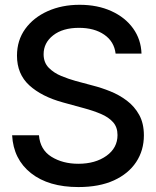

<svg xmlns="http://www.w3.org/2000/svg" viewBox="-20 -757 641 789"><path d="M302.2 11.7Q179.7 11.7 107.4 -45.4Q35.2 -102.5 29.8 -201.2H140.1Q145 -141.6 191.4 -112.8Q237.8 -84 301.8 -84Q371.6 -84 417.2 -116.5Q462.9 -148.9 462.9 -202.1Q462.9 -234.4 444.6 -254.9Q426.3 -275.4 394.8 -288.8Q363.3 -302.2 324.7 -312.5L239.3 -335.9Q151.4 -359.9 100.6 -406.2Q49.8 -452.6 49.8 -528.3Q49.8 -591.3 83.7 -638.2Q117.7 -685.1 176 -711.2Q234.4 -737.3 307.1 -737.3Q380.9 -737.3 437.7 -711.4Q494.6 -685.5 527.1 -640.1Q559.6 -594.7 561.5 -536.6H455.1Q449.2 -586.4 408.4 -614.5Q367.7 -642.6 304.7 -642.6Q237.8 -642.6 198.5 -611.8Q159.2 -581.1 159.2 -534.2Q159.2 -500 180.4 -478.5Q201.7 -457 232.2 -444.6Q262.7 -432.1 291 -424.3L361.8 -405.3Q396.5 -396.5 433.1 -381.8Q469.7 -367.2 501.2 -343.5Q532.7 -319.8 552 -284.9Q571.3 -250 571.3 -200.7Q571.3 -139.2 539.6 -91.1Q507.8 -43 447.8 -15.6Q387.7 11.7 302.2 11.7Z"/></svg>

Font: Inter Tight Medium
Style: Regular
Weight: 500
Designer: Rasmus Andersson
Foundry: rsms
Version: Version 3.004; ttfautohint (v1.8.4.7-5d5b)